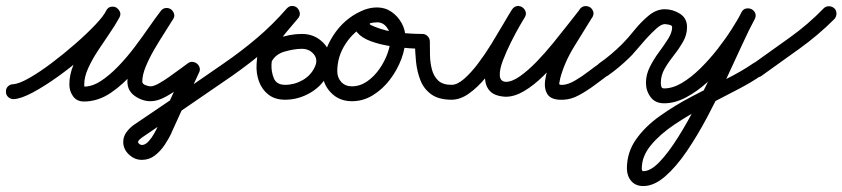

<svg xmlns="http://www.w3.org/2000/svg" viewBox="-43 -310 2830 645"><path d="M-23 -1Q-24 -12 -16.5 -19.5Q-9 -27 1 -27Q20 -28 54.5 -47.5Q89 -67 129.5 -97.5Q170 -128 209 -162Q248 -196 276.5 -226Q305 -256 313 -273Q319 -285 329 -286.5Q339 -288 347 -284Q355 -280 359.5 -271Q364 -262 358 -251Q345 -227 325.5 -198.5Q306 -170 286.5 -140.5Q267 -111 253.5 -81.5Q240 -52 240 -26Q240 -19 241 -18Q240 -19 239 -19Q267 -19 296 -38Q325 -57 354 -87Q383 -117 409 -151.5Q435 -186 457.5 -218.5Q480 -251 497 -273Q504 -282 513.5 -283Q523 -284 531 -279Q538 -274 541.5 -264.5Q545 -255 538 -245Q526 -225 508.5 -198Q491 -171 474.5 -142.5Q458 -114 446.5 -86Q435 -58 435 -36Q435 -28 445.5 -24Q456 -20 463 -20Q473 -20 489.5 -29Q506 -38 525 -51.5Q544 -65 561 -77.5Q578 -90 589 -98Q596 -103 604.5 -102Q613 -101 619 -96Q625 -91 627.5 -83Q630 -75 626 -67Q602 -16 579 35Q556 86 533 136Q533 136 533 137Q533 137 533 137Q524 156 510 177Q496 198 477 212.5Q458 227 434 227Q433 227 432 227Q432 227 433 227Q433 227 433 227Q409 227 390 209Q371 191 371 167Q371 149 381.5 134.5Q392 120 406 110Q406 110 406 110Q406 110 406 110Q406 110 406 110Q482 59 558 7Q634 -45 710 -98Q718 -103 728.5 -101.5Q739 -100 745 -91Q750 -83 748.5 -72.5Q747 -62 738 -56Q663 -4 586.5 48Q510 100 434 152Q434 152 434 152Q434 152 434 152Q434 152 434 152Q431 154 426 158.5Q421 163 421 167Q421 171 425.5 174Q430 177 433 177Q433 177 433 177Q434 177 434 177Q434 177 434 177Q445 177 456 165Q467 153 475 138.5Q483 124 487 115Q487 115 487 115Q487 116 487 116Q511 65 534 14Q557 -37 580 -87Q584 -96 593 -94Q602 -92 610 -86Q618 -79 621.5 -70.5Q625 -62 617 -56Q597 -42 570.5 -22Q544 -2 515.5 14Q487 30 463 30Q435 30 410 12.5Q385 -5 385 -36Q385 -75 404.5 -116.5Q424 -158 450 -198Q476 -238 496 -271Q502 -281 512 -281.5Q522 -282 530 -277Q538 -271 541 -262Q544 -253 537 -243Q511 -208 479 -162Q447 -116 409.5 -71.5Q372 -27 329 2Q286 31 239 31Q215 31 202.5 13.5Q190 -4 190 -26Q190 -59 203.5 -91.5Q217 -124 237 -155Q257 -186 278 -215.5Q299 -245 314 -274Q319 -285 329 -287Q339 -289 347 -285Q355 -280 359.5 -271Q364 -262 358 -251Q347 -229 315.5 -195Q284 -161 241 -123.5Q198 -86 152 -53Q106 -20 66.5 1Q27 22 3 23Q-8 23 -15.5 16Q-23 9 -23 -1Z M703 -63Q698 -71 699.5 -81.5Q701 -92 710 -98Q768 -138 820.5 -182.5Q873 -227 920 -281Q928 -290 938 -290Q948 -290 955 -284Q962 -277 964 -267.5Q966 -258 958 -248Q939 -226 919 -202Q899 -178 884.5 -151Q870 -124 869 -93Q869 -93 869 -93Q869 -93 869 -93Q869 -93 869 -93Q868 -69 877 -47Q886 -25 915 -25Q946 -25 974 -41Q1002 -57 1015 -86Q1026 -110 1011 -128Q996 -146 971 -146Q971 -146 971 -146Q971 -146 971 -146Q971 -146 971 -146Q971 -146 971 -146Q946 -146 914 -137Q882 -128 869 -102Q869 -102 869 -102Q869 -102 869 -102Q865 -93 855 -89.5Q845 -86 836 -91Q827 -95 823.5 -105Q820 -115 825 -124Q844 -164 887 -180Q930 -196 971 -196Q971 -196 971 -196Q971 -196 971 -196Q971 -196 971 -196Q971 -196 971 -196Q1006 -196 1031.5 -176.5Q1057 -157 1066.5 -127Q1076 -97 1060 -64Q1041 -23 1000.5 1Q960 25 915 25Q881 25 859 8Q837 -9 827 -36.5Q817 -64 819 -95Q819 -95 819 -95Q819 -95 819 -95Q819 -95 819 -95Q819 -95 819 -95Q820 -133 835.5 -165Q851 -197 874 -225Q897 -253 920 -281Q928 -290 938 -289.5Q948 -289 955 -283Q962 -277 964 -267.5Q966 -258 958 -248Q909 -192 854 -145.5Q799 -99 738 -56Q730 -51 719.5 -52.5Q709 -54 703 -63Z M1169 -272Q1178 -277 1188 -273Q1198 -269 1202 -260Q1206 -251 1202.5 -241Q1199 -231 1190 -227Q1146 -206 1118 -163Q1090 -120 1090 -71Q1090 -49 1103.5 -34.5Q1117 -20 1139 -20Q1166 -20 1189.5 -36Q1213 -52 1231 -77.5Q1249 -103 1259 -131Q1269 -159 1269 -183Q1269 -201 1256.5 -218Q1244 -235 1224 -235Q1221 -235 1210.5 -234Q1200 -233 1199 -230Q1199 -230 1199 -230Q1199 -230 1199 -230Q1198 -228 1205.5 -224.5Q1213 -221 1219 -219Q1254 -205 1296 -200.5Q1338 -196 1376 -196Q1386 -196 1393.5 -188.5Q1401 -181 1401 -171Q1401 -161 1393.5 -153.5Q1386 -146 1376 -146Q1361 -146 1330.5 -148Q1300 -150 1265.5 -155.5Q1231 -161 1201.5 -172Q1172 -183 1157 -201Q1142 -219 1151 -246Q1151 -246 1151 -246Q1151 -246 1151 -246Q1159 -269 1180.5 -277Q1202 -285 1224 -285Q1251 -285 1272.5 -270Q1294 -255 1306.5 -232Q1319 -209 1319 -183Q1319 -148 1305 -111Q1291 -74 1266.5 -42Q1242 -10 1209.5 10Q1177 30 1139 30Q1096 30 1068 0.5Q1040 -29 1040 -71Q1040 -134 1076 -190Q1112 -246 1169 -272Q1169 -272 1169 -272Q1169 -272 1169 -272Z M1351 -171Q1351 -181 1358.5 -188.5Q1366 -196 1376 -196Q1386 -196 1393.5 -188.5Q1401 -181 1401 -171Q1401 -150 1401.5 -124.5Q1402 -99 1408 -76.5Q1414 -54 1429 -39.5Q1444 -25 1474 -25Q1493 -25 1516 -45Q1539 -65 1562.5 -96Q1586 -127 1607.5 -162Q1629 -197 1647 -228Q1665 -259 1677 -278Q1684 -288 1693.5 -289.5Q1703 -291 1711 -286Q1719 -281 1722.5 -271.5Q1726 -262 1720 -252Q1716 -246 1702.5 -222.5Q1689 -199 1673.5 -168Q1658 -137 1646.5 -107Q1635 -77 1636 -56.5Q1637 -36 1657 -35Q1657 -35 1657 -35Q1656 -35 1656 -35Q1677 -35 1704 -54Q1731 -73 1760 -103Q1789 -133 1816.5 -167Q1844 -201 1867.5 -231Q1891 -261 1906 -280Q1913 -289 1922.5 -289.5Q1932 -290 1940 -285Q1947 -280 1950 -270.5Q1953 -261 1946 -251Q1918 -206 1885.5 -153Q1853 -100 1839 -47Q1836 -34 1835.5 -29Q1835 -24 1848 -25Q1866 -26 1889 -39.5Q1912 -53 1933.5 -69.5Q1955 -86 1971 -97Q1979 -103 1989 -101.5Q1999 -100 2005 -91Q2011 -83 2009.5 -73Q2008 -63 1999 -57Q1979 -42 1954 -23.5Q1929 -5 1902.5 9.5Q1876 24 1850 25Q1811 27 1797.5 8.5Q1784 -10 1788.5 -41Q1793 -72 1808.5 -108.5Q1824 -145 1844 -180.5Q1864 -216 1881 -242Q1898 -268 1904 -278Q1910 -288 1920 -288Q1930 -288 1938 -282Q1946 -277 1949 -267.5Q1952 -258 1945 -249Q1926 -225 1900.5 -191.5Q1875 -158 1845 -122.5Q1815 -87 1783 -55.5Q1751 -24 1718.5 -4.5Q1686 15 1656 15Q1656 15 1656 15Q1655 15 1655 15Q1618 13 1602 -5Q1586 -23 1586.5 -51.5Q1587 -80 1597.5 -113.5Q1608 -147 1623.5 -179Q1639 -211 1654 -237.5Q1669 -264 1677 -277Q1683 -288 1693 -289Q1703 -290 1711 -285Q1719 -280 1722.5 -271Q1726 -262 1719 -251Q1704 -227 1684 -192Q1664 -157 1640 -119.5Q1616 -82 1588.5 -49Q1561 -16 1532 4.5Q1503 25 1474 25Q1431 25 1406 7Q1381 -11 1369.5 -40Q1358 -69 1354.5 -103.5Q1351 -138 1351 -171Q1351 -171 1351 -171Q1351 -171 1351 -171Z M1999 -56Q1991 -51 1980.5 -52.5Q1970 -54 1964 -63Q1959 -71 1960.5 -81.5Q1962 -92 1971 -98Q2011 -126 2047 -162Q2066 -181 2088 -208.5Q2110 -236 2136 -257.5Q2162 -279 2190 -279Q2217 -279 2241 -264Q2265 -249 2265 -219Q2265 -193 2251.5 -169.5Q2238 -146 2220.5 -124Q2203 -102 2190 -79.5Q2177 -57 2177 -32Q2177 -26 2178.5 -19.5Q2180 -13 2188 -13Q2217 -13 2248 -31.5Q2279 -50 2309.5 -80Q2340 -110 2367 -144.5Q2394 -179 2415 -212Q2436 -245 2448 -268Q2453 -279 2463 -281Q2473 -283 2481 -278Q2490 -274 2494 -265Q2498 -256 2492 -245Q2474 -212 2449.5 -158.5Q2425 -105 2395.5 -42Q2366 21 2332.5 84Q2299 147 2263.5 199Q2228 251 2191 283Q2154 315 2118 315Q2092 315 2077.5 298Q2063 281 2063 256Q2063 202 2093.5 158.5Q2124 115 2174 79.5Q2224 44 2281.5 14Q2339 -16 2393.5 -43Q2448 -70 2487 -97Q2495 -103 2505.5 -101.5Q2516 -100 2521 -91Q2527 -83 2525.5 -72.5Q2524 -62 2515 -57Q2483 -34 2432.5 -8Q2382 18 2326.5 47Q2271 76 2222.5 108.5Q2174 141 2143.5 178Q2113 215 2113 256Q2113 265 2118 265Q2143 265 2173 233.5Q2203 202 2235 151Q2267 100 2298 39.5Q2329 -21 2357.5 -81.5Q2386 -142 2409.5 -191.5Q2433 -241 2448 -269Q2454 -280 2464 -281.5Q2474 -283 2482 -279Q2490 -275 2494 -266Q2498 -257 2492 -246Q2477 -216 2453 -178.5Q2429 -141 2398.5 -103Q2368 -65 2333 -33.5Q2298 -2 2261 17.5Q2224 37 2188 37Q2158 37 2142.5 16Q2127 -5 2127 -32Q2127 -59 2140 -85Q2153 -111 2170.5 -134.5Q2188 -158 2201.5 -179.5Q2215 -201 2215 -219Q2215 -225 2204.5 -227Q2194 -229 2190 -229Q2179 -229 2162.5 -214.5Q2146 -200 2127.5 -179.5Q2109 -159 2093.5 -140.5Q2078 -122 2070 -115Q2036 -82 1999 -56Q1999 -56 1999 -56Q1999 -56 1999 -56Z M2481 -61Q2475 -70 2476.5 -80Q2478 -90 2487 -96Q2547 -139 2609.5 -183.5Q2672 -228 2724 -282Q2724 -282 2724 -282Q2724 -282 2724 -282Q2731 -289 2741.5 -289Q2752 -289 2760 -282Q2767 -275 2767 -264.5Q2767 -254 2760 -246Q2706 -192 2642 -146Q2578 -100 2515 -55Q2507 -49 2497 -51Q2487 -53 2481 -61Z"/></svg>

Font: FRB American Cursive Semibold
Style: Italic
Weight: 600
Italic angle: -25°
Version: Version 2.0;Modular Font Editor K font №1